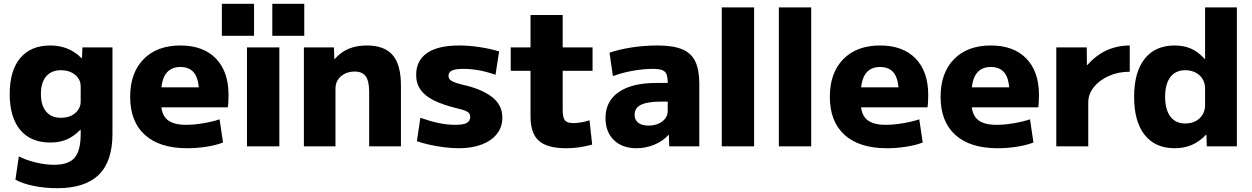

<svg xmlns="http://www.w3.org/2000/svg" viewBox="-20 -769 6582 1009"><path d="M281 220Q216 220 157 208Q98 196 61 175L79 53Q116 72 167 84.5Q218 97 265 97Q340 97 372 60Q404 23 404 -65V-87H402Q368 -52 330.5 -36Q293 -20 244 -20Q142 -20 86.5 -86Q31 -152 31 -275Q31 -398 86.5 -464Q142 -530 244 -530Q293 -530 334 -513.5Q375 -497 409 -463H411L413 -520H571V-65Q571 79 499 149.5Q427 220 281 220ZM300 -150Q331 -150 354 -161Q377 -172 390.5 -191.5Q404 -211 404 -235V-315Q404 -340 390.5 -359Q377 -378 354 -389Q331 -400 300 -400Q250 -400 222.5 -367.5Q195 -335 195 -275Q195 -215 222.5 -182.5Q250 -150 300 -150Z M964 10Q819 10 741.5 -60Q664 -130 664 -260Q664 -386 734.5 -458Q805 -530 928 -530Q1048 -530 1114.5 -461.5Q1181 -393 1181 -270Q1181 -253 1180 -233Q1179 -213 1177 -205H757V-310H1047L1026 -278Q1026 -350 1002 -383.5Q978 -417 928 -417Q878 -417 852.5 -382.5Q827 -348 827 -277V-227Q827 -168 858.5 -140.5Q890 -113 958 -113Q1000 -113 1049.5 -121.5Q1099 -130 1134 -142L1152 -20Q1116 -6 1065.5 2Q1015 10 964 10Z M1278 0V-520H1448V0ZM1411 -581V-749H1579V-581ZM1146 -581V-749H1315V-581Z M1577 0V-520H1735L1737 -459H1739Q1772 -496 1813 -513Q1854 -530 1908 -530Q2000 -530 2043.5 -479.5Q2087 -429 2087 -320V0H1920V-287Q1920 -343 1902 -368Q1884 -393 1844 -393Q1815 -393 1792 -381.5Q1769 -370 1756 -350Q1743 -330 1743 -303V0Z M2391 10Q2356 10 2315.5 5Q2275 0 2237 -8.5Q2199 -17 2171 -27L2189 -150Q2240 -132 2285 -122.5Q2330 -113 2373 -113Q2415 -113 2433 -123Q2451 -133 2451 -155Q2451 -166 2445 -174Q2439 -182 2423 -188Q2407 -194 2377 -201Q2308 -218 2261 -241Q2214 -264 2190.5 -297Q2167 -330 2167 -375Q2167 -451 2224.5 -490.5Q2282 -530 2393 -530Q2442 -530 2497 -522Q2552 -514 2603 -499L2584 -376Q2535 -393 2494.5 -400Q2454 -407 2415 -407Q2374 -407 2355.5 -398.5Q2337 -390 2337 -371Q2337 -360 2343.5 -352Q2350 -344 2366 -337.5Q2382 -331 2410 -324Q2461 -313 2500 -296.5Q2539 -280 2565.5 -259.5Q2592 -239 2606 -212Q2620 -185 2620 -151Q2620 -102 2592 -66Q2564 -30 2512.5 -10Q2461 10 2391 10Z M2955 10Q2856 10 2812 -29Q2768 -68 2768 -157V-397H2664V-520H2768V-690H2937V-520H3094V-397H2937V-193Q2937 -152 2948.5 -137Q2960 -122 2992 -122Q3011 -122 3035 -126Q3059 -130 3078 -137L3092 -9Q3054 1 3021.5 5.5Q2989 10 2955 10Z M3325 10Q3250 10 3206 -33Q3162 -76 3162 -149Q3162 -237 3231.5 -285Q3301 -333 3428 -333H3489Q3489 -363 3482.5 -379Q3476 -395 3459 -401Q3442 -407 3411 -407Q3362 -407 3305.5 -397Q3249 -387 3201 -369L3183 -492Q3235 -510 3301.5 -520Q3368 -530 3434 -530Q3516 -530 3564 -510.5Q3612 -491 3633.5 -447Q3655 -403 3655 -329V0H3497L3495 -60H3493Q3465 -28 3419.5 -9Q3374 10 3325 10ZM3388 -109Q3417 -109 3440 -119Q3463 -129 3476 -146.5Q3489 -164 3489 -186V-235H3453Q3383 -235 3349 -218.5Q3315 -202 3315 -166Q3315 -139 3334 -124Q3353 -109 3388 -109Z M3773 0V-730H3943V0Z M4073 0V-730H4243V0Z M4641 10Q4496 10 4418.5 -60Q4341 -130 4341 -260Q4341 -386 4411.5 -458Q4482 -530 4605 -530Q4725 -530 4791.5 -461.5Q4858 -393 4858 -270Q4858 -253 4857 -233Q4856 -213 4854 -205H4434V-310H4724L4703 -278Q4703 -350 4679 -383.5Q4655 -417 4605 -417Q4555 -417 4529.5 -382.5Q4504 -348 4504 -277V-227Q4504 -168 4535.5 -140.5Q4567 -113 4635 -113Q4677 -113 4726.5 -121.5Q4776 -130 4811 -142L4829 -20Q4793 -6 4742.5 2Q4692 10 4641 10Z M5223 10Q5078 10 5000.5 -60Q4923 -130 4923 -260Q4923 -386 4993.5 -458Q5064 -530 5187 -530Q5307 -530 5373.5 -461.5Q5440 -393 5440 -270Q5440 -253 5439 -233Q5438 -213 5436 -205H5016V-310H5306L5285 -278Q5285 -350 5261 -383.5Q5237 -417 5187 -417Q5137 -417 5111.5 -382.5Q5086 -348 5086 -277V-227Q5086 -168 5117.5 -140.5Q5149 -113 5217 -113Q5259 -113 5308.5 -121.5Q5358 -130 5393 -142L5411 -20Q5375 -6 5324.5 2Q5274 10 5223 10Z M5531 0V-520H5691L5692 -427H5694Q5723 -460 5758 -483.5Q5793 -507 5833.5 -518.5Q5874 -530 5917 -530V-392Q5857 -392 5807.5 -370Q5758 -348 5728.5 -311.5Q5699 -275 5699 -230V0Z M6153 10Q6051 10 5995.5 -60Q5940 -130 5940 -260Q5940 -390 5995.5 -460Q6051 -530 6153 -530Q6202 -530 6240 -513Q6278 -496 6311 -459H6313V-730H6480V0H6322L6320 -61H6318Q6284 -25 6243.5 -7.5Q6203 10 6153 10ZM6209 -120Q6240 -120 6263.5 -132.5Q6287 -145 6300 -167Q6313 -189 6313 -217V-303Q6313 -332 6300 -353.5Q6287 -375 6263.5 -387.5Q6240 -400 6209 -400Q6158 -400 6130.5 -364Q6103 -328 6103 -260Q6103 -193 6130.5 -156.5Q6158 -120 6209 -120Z"/></svg>

Font: M PLUS 1 ExtraBold
Style: Regular
Weight: 800
Designer: Coji Morishita
Foundry: UNDERFOREST DESIGN
Version: Version 1.001